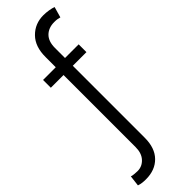

<svg xmlns="http://www.w3.org/2000/svg" viewBox="-328 -768 981 981"><g transform="rotate(-45 162.5 -278.0)"><path d="M286.1 -526.9V-470.7H187.5V49.8Q187.5 123.5 147.9 163.8Q108.4 204.1 42 204.1Q27.8 204.1 15.6 202.6Q3.4 201.2 -9.3 196.8L-2.4 138.7Q5.4 141.6 19.8 142.8Q34.2 144 41.5 144Q74.2 144 97.4 119.1Q120.6 94.2 120.6 49.8V-470.7H28.8V-526.9H120.6V-599.6Q120.1 -676.3 161.4 -718Q202.6 -759.8 263.7 -759.8Q281.7 -759.8 301.8 -756.6Q321.8 -753.4 334 -748.5L317.4 -690.4Q310.1 -692.9 300.8 -694.3Q291.5 -695.8 278.8 -695.8Q237.3 -695.8 212.4 -671.4Q187.5 -647 187.5 -599.6V-526.9Z"/></g></svg>

Font: Inter 28pt Light
Style: Regular
Weight: 300
Designer: Rasmus Andersson
Foundry: rsms
Version: Version 4.001;git-66647c0bb